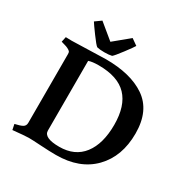

<svg xmlns="http://www.w3.org/2000/svg" viewBox="-192 -1017 1152 1188"><g transform="rotate(30 384.0 -423.5)"><path d="M249 -98Q249 -46 359.5 -46Q470 -46 528.5 -122Q587 -198 587 -333.5Q587 -469 522 -537Q457 -605 320 -605Q274 -605 249 -596ZM99 -653 339 -660Q517 -660 620 -590Q728 -517 728 -353Q728 -189 632 -90.5Q536 8 367 8Q321 8 258 4Q195 0 170 0Q145 0 57 9L49 -30Q86 -38 103 -47.5Q120 -57 120 -79V-569Q120 -581 117.5 -585.5Q115 -590 106 -596Q88 -607 58 -614L48 -617L56 -654Q73 -653 99 -653ZM362 -697Q342 -692 308.5 -692Q275 -692 256 -697Q244 -705 205.5 -757.5Q167 -810 158 -825L201 -856L309 -767L417 -856L461 -825Q454 -812 414 -759Q374 -706 362 -697Z"/></g></svg>

Font: Buenard
Style: Bold
Weight: 700
Foundry: FontFuror
Version: Version 1.002 2011